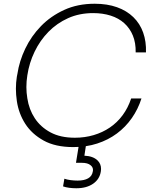

<svg xmlns="http://www.w3.org/2000/svg" viewBox="-20 -769 833 1026"><path d="M372 17Q276 17 213 -18Q150 -53 115 -107.5Q80 -162 70 -229Q65 -263 65 -295Q65 -328 70 -359L73 -374Q83 -442 115 -509Q147 -576 199 -629.5Q251 -683 323 -716Q395 -749 486 -749Q553 -749 605 -730.5Q657 -712 692.5 -677.5Q728 -643 745 -595Q762 -547 760 -489H705Q706 -540 690 -579Q674 -618 644 -645Q614 -672 571.5 -685.5Q529 -699 478 -699Q404 -699 344 -672Q284 -645 239 -599Q194 -553 165 -493Q136 -433 126 -366Q121 -335 121 -304Q121 -274 126 -244Q135 -184 166 -137Q197 -90 250 -61.5Q303 -33 380 -33Q433 -33 480.5 -47Q528 -61 567 -87.5Q606 -114 635 -153Q664 -192 681 -243H736Q718 -186 684.5 -138Q651 -90 604.5 -55.5Q558 -21 499.5 -2Q441 17 372 17ZM388 237Q368 237 349.5 234.5Q331 232 317 227L324 186Q338 191 357 193.5Q376 196 395 196Q430 196 451 184Q472 172 476 147Q477 144 477 140Q477 124 464 114Q449 101 417 101H386L404 -10H442L431 63Q477 65 501 88Q520 106 520 134Q520 140 519 146Q513 188 478 212.5Q443 237 388 237Z"/></svg>

Font: Sora ExtraLight
Style: Italic
Weight: 200
Designer: Jonathan Barnbrook, Juli√°n Moncada
Version: Version 1.000